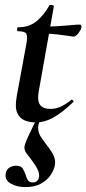

<svg xmlns="http://www.w3.org/2000/svg" viewBox="-20 -486 351 781"><path d="M126 12Q102 12 81 4Q60 -4 50 -27Q40 -50 48 -94L87 -306Q93 -339 87 -349Q81 -359 53 -359Q49 -359 49.5 -367Q50 -375 53 -375Q101 -375 131.5 -402Q162 -429 180 -463Q182 -467 191 -465.5Q200 -464 199 -460L137 -111Q131 -76 143 -59.5Q155 -43 186 -43Q206 -43 226.5 -52Q247 -61 270 -80Q272 -82 276.5 -78Q281 -74 278 -71Q232 -27 196.5 -7.5Q161 12 126 12ZM278 -337Q277 -337 258.5 -340Q240 -343 213.5 -346Q187 -349 159 -349L161 -378Q195 -378 223 -380Q251 -382 272 -384Q293 -386 304 -386Q309 -386 310.5 -382Q312 -378 311 -374Q310 -366 299.5 -351.5Q289 -337 278 -337ZM83 275Q48 275 23.5 260.5Q-1 246 3 222Q5 204 18 196Q31 188 45 188Q64 188 71.5 198.5Q79 209 83 222Q87 235 92.5 245.5Q98 256 113 256Q136 256 139 232Q141 213 124.5 188Q108 163 88 138Q75 121 81.5 101.5Q88 82 99 60L128 0H144Q133 24 135.5 41.5Q138 59 148 73.5Q158 88 170 104Q190 129 198.5 148Q207 167 203 187Q200 204 186.5 225Q173 246 147.5 260.5Q122 275 83 275Z"/></svg>

Font: Cormorant Infant Light
Style: Italic
Weight: 300
Italic angle: -10°
Designer: Christian Thalmann (Catharsis Fonts)
Foundry: Catharsis Fonts
Version: Version 4.001